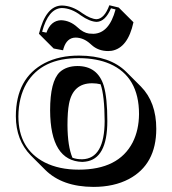

<svg xmlns="http://www.w3.org/2000/svg" viewBox="-20 -653 662 739"><path d="M352.1 -579.1Q381.8 -581.1 400.9 -632.8L437 -624L493.7 -567.4Q472.2 -468.3 409.7 -457.5Q402.8 -456.5 396.5 -456.5Q357.9 -456.5 332 -480.5Q329.6 -482.9 327.6 -484.4Q301.8 -507.8 271.5 -508.3Q237.3 -508.3 224.6 -466.8Q223.6 -462.9 222.7 -459.5L186.5 -466.3L129.9 -522.9Q156.2 -630.9 217.8 -631.8Q257.8 -631.3 296.9 -602.1Q329.6 -579.6 352.1 -579.1ZM41 -205.1Q41 -352.1 151.9 -410.2Q209 -439.5 285.2 -439Q403.3 -438.5 465.8 -376.5L522.5 -319.8Q581.5 -259.8 581.5 -157.2Q581.5 -20 476.1 36.1Q418.5 66.4 339.4 66.4Q219.7 65.9 154.3 1L98.1 -55.2Q41.5 -113.3 41 -205.1ZM334.5 -332.5Q260.7 -332.5 245.6 -253.4Q239.7 -223.1 239.7 -171.4Q240.2 -89.8 258.8 -45.9Q275.9 -39.6 296.9 -40Q382.3 -42.5 382.8 -187Q382.3 -284.7 367.2 -328.6Q352.1 -332.5 334.5 -332.5ZM277.8 -398.9Q356 -398.9 379.4 -322.8Q393.1 -276.4 393.1 -187Q393.1 -41 308.6 -30.8Q302.2 -30.3 296.9 -29.8Q173.8 -33.2 172.9 -228Q172.9 -339.8 210 -375.5Q235.4 -398.4 277.8 -398.9ZM50.8 -205.1Q50.8 -80.1 152.3 -27.8Q207.5 0 283.2 0Q436.5 0 490.7 -105Q514.6 -152.3 515.1 -213.9Q515.1 -357.9 402.8 -407.2Q353 -428.7 285.2 -429.2Q140.1 -430.2 81.5 -331.1Q51.3 -278.3 50.8 -205.1ZM352.1 -568.8Q325.2 -569.8 291 -593.8Q254.4 -621.6 217.8 -622.1Q166 -620.1 142.1 -530.8L158.7 -527.3Q175.3 -573.7 214.8 -575.2Q249.5 -574.2 277.8 -548.3Q300.3 -526.9 322.3 -523.9Q331.1 -522.9 339.8 -522.9Q400.4 -524.9 424.8 -616.7L407.2 -621.1Q385.3 -569.8 352.1 -568.8Z"/></svg>

Font: Linux Biolinum Shadow O
Style: Bold
Weight: 700
Designer: Philipp H. Poll
Foundry: Philipp H. Poll
Version: Version 0.9.2